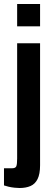

<svg xmlns="http://www.w3.org/2000/svg" viewBox="-42 -744 262 963"><path d="M44 -612V-724H159V-612ZM56 199Q47 199 31.5 197.5Q16 196 1 192.5Q-14 189 -22 186V100H18Q36 100 40 89.5Q44 79 44 51V-527H159V85Q159 129 146.5 154Q134 179 111 189Q88 199 56 199Z"/></svg>

Font: Archivo ExtraCondensed
Style: Bold
Weight: 700
Width: 2
Designer: Hector Gatti
Foundry: Omnibus-Type
Version: Version 2.001